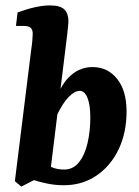

<svg xmlns="http://www.w3.org/2000/svg" viewBox="-20 -678 513 710"><path d="M216 7Q184 7 153 0.5Q122 -6 99 -14L135 -79Q154 -67 173 -59Q192 -51 217 -51Q251 -51 272.5 -78.5Q294 -106 304 -150Q314 -194 314 -243Q314 -290 303.5 -316Q293 -342 275 -342Q256 -342 234 -319.5Q212 -297 190 -251L175 -258Q190 -343 229 -386.5Q268 -430 322 -430Q378 -430 413 -386.5Q448 -343 448 -266Q448 -187 418.5 -125.5Q389 -64 336.5 -28.5Q284 7 216 7ZM59 12 35 -8 96 -499Q98 -510 99.5 -527.5Q101 -545 101 -553Q101 -569 93 -575.5Q85 -582 69 -582H39L45 -632Q116 -658 165 -658Q203 -658 218 -643Q233 -628 233 -600Q233 -592 231.5 -578.5Q230 -565 228 -546L166 -43Z"/></svg>

Font: Rasa
Style: Bold Italic
Weight: 700
Italic angle: -7.10001°
Designer: Anna Giedrys (Yrsa+Rasa design), David Brezina (Yrsa art-direction, Rasa art-direction, design)
Foundry: Rosetta Type Foundry
Version: Version 2.004